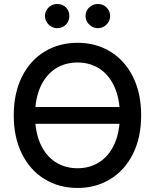

<svg xmlns="http://www.w3.org/2000/svg" viewBox="-20 -931 775 961"><path d="M368.2 9.8Q275.9 9.8 203.4 -34.4Q130.9 -78.6 89.8 -160.9Q48.8 -243.2 48.8 -353.5Q48.8 -464.4 89.8 -546.6Q130.9 -628.9 203.4 -672.9Q275.9 -716.8 368.2 -716.8Q459.5 -716.8 532 -672.9Q604.5 -628.9 645.5 -546.6Q686.5 -464.4 686.5 -353.5Q686.5 -243.2 645.5 -160.9Q604.5 -78.6 532 -34.4Q459.5 9.8 368.2 9.8ZM368.2 -88.9Q424.3 -88.9 469.2 -114.5Q514.2 -140.1 542.7 -190.4Q571.3 -240.7 578.1 -311.5H157.2Q164.1 -240.7 192.6 -190.4Q221.2 -140.1 266.4 -114.5Q311.5 -88.9 368.2 -88.9ZM578.1 -395.5Q571.3 -466.3 542.7 -516.6Q514.2 -566.9 469.2 -592.5Q424.3 -618.2 368.2 -618.2Q311.5 -618.2 266.4 -592.5Q221.2 -566.9 192.6 -516.6Q164.1 -466.3 157.2 -395.5ZM205.1 -850.6Q205.1 -867.2 213.4 -881.1Q221.7 -895 235.8 -903.1Q250 -911.1 266.6 -911.1Q293 -911.1 310.1 -893.8Q327.1 -876.5 327.1 -850.6Q327.1 -834.5 319.3 -820.6Q311.5 -806.6 297.6 -798.3Q283.7 -790 266.6 -790Q250.5 -790 236.3 -798.3Q222.2 -806.6 213.6 -820.8Q205.1 -835 205.1 -850.6ZM408.2 -850.6Q408.2 -867.2 416.5 -881.1Q424.8 -895 439 -903.1Q453.1 -911.1 469.7 -911.1Q495.6 -911.1 513.4 -893.6Q531.2 -876 531.2 -850.6Q531.2 -834.5 522.9 -820.6Q514.6 -806.6 500.5 -798.3Q486.3 -790 469.7 -790Q453.6 -790 439.5 -798.3Q425.3 -806.6 416.7 -820.8Q408.2 -835 408.2 -850.6Z"/></svg>

Font: Pretendard Std Medium
Style: Regular
Weight: 500
Designer: Base glyphs from Inter by Rasmus Andersson; Hangeul glyphs from Noto Sans CJK(Source Han Sans) by Jang Soo-young and Kan
Foundry: Kil Hyung-jin
Version: Version 1.309